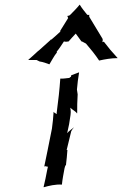

<svg xmlns="http://www.w3.org/2000/svg" viewBox="-20 -773 514 806"><path d="M99 -521H134L146 -515C161 -513 176 -507 187 -503L188 -504C197 -518 206 -537 219 -553L218 -556C230 -570 240 -587 249 -600V-599C253 -597 263 -598 268 -599C278 -610 287 -621 298 -632L322 -599C323 -599 325 -599 326 -598L341 -590C360 -568 381 -542 396 -519H397C420 -524 446 -529 474 -529C465 -540 453 -552 443 -564L416 -598C415 -598 411 -597 409 -596C410 -598 412 -601 411 -603V-609C411 -608 410 -611 410 -611L355 -702C354 -703 354 -709 355 -710V-711C354 -710 348 -710 346 -711C336 -724 323 -739 315 -753H314C303 -739 286 -722 273 -709C270 -707 264 -706 262 -706C264 -705 265 -699 266 -697L233 -644V-640C221 -629 209 -618 196 -607H193C193 -607 193 -606 192 -605L143 -561L140 -559C127 -546 112 -534 99 -522ZM166 -75 167 -74C168 -75 169 -75 171 -75H173L175 -74H177C178 -73 180 -73 182 -73C181 -72 180 -70 180 -68L178 -59C174 -35 168 -10 163 12L164 13C185 7 213 0 240 2V1C242 -20 247 -45 251 -67L254 -77C254 -78 257 -80 258 -81H257C260 -101 261 -122 263 -143C262 -144 260 -145 259 -145C260 -146 261 -147 261 -148L279 -222C282 -228 287 -235 291 -239C283 -232 269 -223 262 -214C268 -238 273 -265 276 -290L277 -303C277 -309 276 -316 275 -321C282 -313 298 -306 303 -297L304 -298C304 -322 304 -350 306 -377L303 -397C305 -421 308 -446 312 -469H311C302 -466 291 -461 279 -457L278 -451C276 -450 274 -448 273 -448L272 -446C260 -445 245 -442 233 -443V-442C232 -421 229 -396 227 -374L218 -300C218 -298 218 -296 219 -294C215 -297 207 -299 206 -303H205C204 -281 201 -256 198 -233L196 -223L179 -138C175 -117 170 -95 166 -75Z"/></svg>

Font: Charger Mayhem
Style: Obl
Weight: 400
Designer: Jasper
Foundry: Cannot Into Space Fonts
Version: Version 0.98